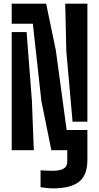

<svg xmlns="http://www.w3.org/2000/svg" viewBox="-20 -820 541 1048"><path d="M269.2 208.2Q253.8 208.2 235.5 206.3Q217.3 204.4 201.4 201.7V109.7Q214.1 110.6 234.2 111.4Q254.3 112.2 268.7 112.2Q303.7 112.2 325.4 101.3Q347.2 90.3 347.2 63.3V-71.1H457V52.9Q457 135.8 411.6 172Q366.1 208.2 269.2 208.2ZM260.3 0 205.7 -269.5 159.3 -690.4H43.9V-800H231.9L284.7 -545.5L343.8 -110.3H457V0ZM43.9 0V-645.1H125.2L154.2 -268.9L164.6 0ZM376.1 -155.9 342 -540.6 336 -800H457V-155.9Z"/></svg>

Font: Big Shoulders Stencil Thin
Style: Regular
Weight: 100
Designer: Patric King
Foundry: XO Type Co
Version: Version 2.001